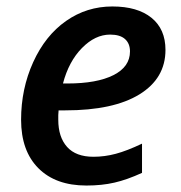

<svg xmlns="http://www.w3.org/2000/svg" viewBox="-20 -570 565 600"><path d="M324.2 -461.9Q277.3 -461.9 236.1 -419.9Q194.8 -377.9 176.8 -309.1H190.9Q282.7 -309.1 334.5 -335.2Q386.2 -361.3 386.2 -409.2Q386.2 -434.1 370.6 -448Q355 -461.9 324.2 -461.9ZM250 9.8Q153.8 9.8 99.9 -44.4Q45.9 -98.6 45.9 -195.8Q45.9 -292.5 83.7 -375.7Q121.6 -459 186.3 -504.4Q251 -549.8 331.1 -549.8Q409.7 -549.8 453.4 -514.4Q497.1 -479 497.1 -414.1Q497.1 -325.2 415.8 -275.1Q334.5 -225.1 184.1 -225.1H163.1L162.1 -210V-195.8Q162.1 -141.6 189.7 -110.8Q217.3 -80.1 272 -80.1Q307.1 -80.1 341.8 -89.4Q376.5 -98.6 423.8 -121.1V-29.8Q377 -8.3 337.6 0.7Q298.3 9.8 250 9.8Z"/></svg>

Font: f4_56222          
Style: Italic
Weight: 600
Italic angle: -12°
Foundry: Ascender Corporation
Version: Version 1.10